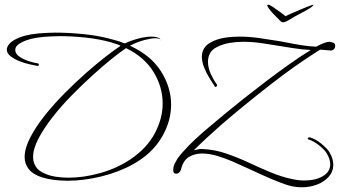

<svg xmlns="http://www.w3.org/2000/svg" viewBox="-20 -730 1476 818"><path d="M1315 -710Q1315 -710 1315 -708Q1314 -706 1309 -701.5Q1304 -697 1300 -695Q1284 -685 1257 -671Q1230 -657 1213 -646Q1207 -642 1199 -638.5Q1191 -635 1186 -635Q1181 -635 1177.5 -638Q1174 -641 1170 -645Q1159 -656 1144.5 -671Q1130 -686 1124 -696Q1123 -698 1120.5 -702Q1118 -706 1119 -708Q1119 -710 1123 -710Q1127 -711 1142.5 -700.5Q1158 -690 1174.5 -678Q1191 -666 1196 -661Q1204 -665 1222 -673Q1240 -681 1260.5 -689.5Q1281 -698 1296.5 -704Q1312 -710 1315 -710ZM268 40Q238 40 210.5 36.5Q183 33 160 26Q120 13 102.5 -9.5Q85 -32 85 -61Q85 -98 108.5 -143.5Q132 -189 170 -237Q208 -285 254 -331.5Q300 -378 346.5 -419Q393 -460 432 -490Q471 -520 494 -535Q484 -540 473.5 -543Q463 -546 452 -550Q401 -564 344 -570Q287 -576 235 -576Q225 -576 216 -575.5Q207 -575 198 -575Q129 -572 91.5 -558Q54 -544 47 -527Q45 -521 45 -517Q45 -500 64.5 -487.5Q84 -475 107 -468Q130 -461 141 -460Q146 -459 145.5 -454Q145 -449 140 -449Q130 -451 108.5 -455.5Q87 -460 64 -469Q41 -478 25 -490.5Q9 -503 9 -519Q9 -525 12 -531Q22 -554 63.5 -570.5Q105 -587 181 -590Q189 -590 198 -590.5Q207 -591 216 -591Q276 -591 342 -584Q408 -577 466 -560Q489 -554 512 -545Q537 -557 568.5 -565.5Q600 -574 625 -574Q639 -574 649.5 -571Q660 -568 662 -562Q665 -560 665 -557Q665 -557 664.5 -557.5Q664 -558 664 -559L662 -562Q656 -567 642 -567Q624 -567 595.5 -559.5Q567 -552 535 -536L534 -535Q623 -494 666 -426Q709 -358 709 -284Q709 -213 669 -145Q629 -77 550 -32Q488 3 412.5 21.5Q337 40 268 40ZM1265 68Q1255 68 1245.5 67Q1236 66 1226 64Q1202 59 1168 45.5Q1134 32 1097.5 15.5Q1061 -1 1027.5 -16.5Q994 -32 971 -42Q941 -55 906.5 -65.5Q872 -76 841 -76Q809 -76 784.5 -61Q760 -46 751 -7Q744 10 731 10Q718 10 718 -4Q718 -20 724 -32Q730 -44 736 -54Q755 -80 784.5 -110Q814 -140 846.5 -168Q879 -196 906.5 -218.5Q934 -241 948 -253Q977 -277 1020.5 -311.5Q1064 -346 1114 -384Q1164 -422 1213.5 -457Q1263 -492 1304 -517Q1265 -519 1225 -525.5Q1185 -532 1166 -535Q1135 -540 1095.5 -546Q1056 -552 1015 -552Q986 -552 957.5 -547Q929 -542 905 -530Q883 -519 874.5 -502.5Q866 -486 866 -467Q866 -441 878.5 -414Q891 -387 904 -370Q905 -369 905 -367Q905 -363 901 -360.5Q897 -358 895 -362Q885 -377 872 -398Q859 -419 849.5 -443Q840 -467 840 -489Q840 -507 849 -523Q858 -539 879 -550Q905 -564 936 -569Q967 -574 1000 -574Q1042 -574 1083 -568Q1124 -562 1155 -557Q1171 -555 1200.5 -549Q1230 -543 1264.5 -537.5Q1299 -532 1327 -531Q1334 -535 1340.5 -538Q1347 -541 1353 -544Q1361 -547 1369 -549.5Q1377 -552 1384 -552Q1391 -551 1399.5 -548Q1408 -545 1408 -535V-534Q1408 -525 1401.5 -519.5Q1395 -514 1387 -515L1352 -518H1343Q1244 -456 1144.5 -379Q1045 -302 955 -226Q944 -217 919 -195Q894 -173 863.5 -145Q833 -117 806 -90Q817 -92 825.5 -94Q834 -96 844 -95Q893 -93 942 -76.5Q991 -60 1039 -37.5Q1087 -15 1134 4.5Q1181 24 1225 33Q1252 39 1277 39Q1324 39 1355.5 20.5Q1387 2 1387 -31Q1387 -50 1373 -75Q1365 -90 1341 -109.5Q1317 -129 1294 -136Q1291 -136 1291 -139Q1291 -141 1293.5 -143.5Q1296 -146 1299 -145Q1325 -138 1350 -117Q1375 -96 1384 -81Q1400 -53 1400 -28Q1400 1 1381 22.5Q1362 44 1331.5 56Q1301 68 1265 68ZM273 27Q337 27 408 7Q479 -13 537 -52Q606 -99 639.5 -162Q673 -225 673 -289Q673 -360 634 -423.5Q595 -487 517 -525Q493 -509 455 -478.5Q417 -448 372.5 -407.5Q328 -367 283.5 -321.5Q239 -276 202.5 -229Q166 -182 143.5 -139Q121 -96 121 -61Q121 -38 133 -19.5Q145 -1 172 10Q192 19 218 23Q244 27 273 27Z"/></svg>

Font: Waterfall
Style: Regular
Weight: 400
Designer: Robert E. Leuschke
Foundry: Robert E. Leuschke
Version: Version 1.010; ttfautohint (v1.8.3)